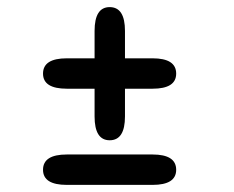

<svg xmlns="http://www.w3.org/2000/svg" viewBox="-20 -597 659 540"><path d="M101 -390Q101 -433 168 -433H409Q475.5 -433 475.5 -390Q475.5 -347.5 409 -347.5H168Q101 -347.5 101 -390ZM288.5 -202.5Q246 -202.5 246 -269.5V-510Q246 -577 288.5 -577Q331.5 -577 331.5 -510V-269.5Q331.5 -202.5 288.5 -202.5ZM101 -119.5Q101 -162.5 168 -162.5H409Q475.5 -162.5 475.5 -119.5Q475.5 -77 409 -77H168Q101 -77 101 -119.5Z"/></svg>

Font: Sono Monospace Medium
Style: Regular
Weight: 500
Designer: Tyler Finck
Foundry: Tyler Finck
Version: Version 2.112